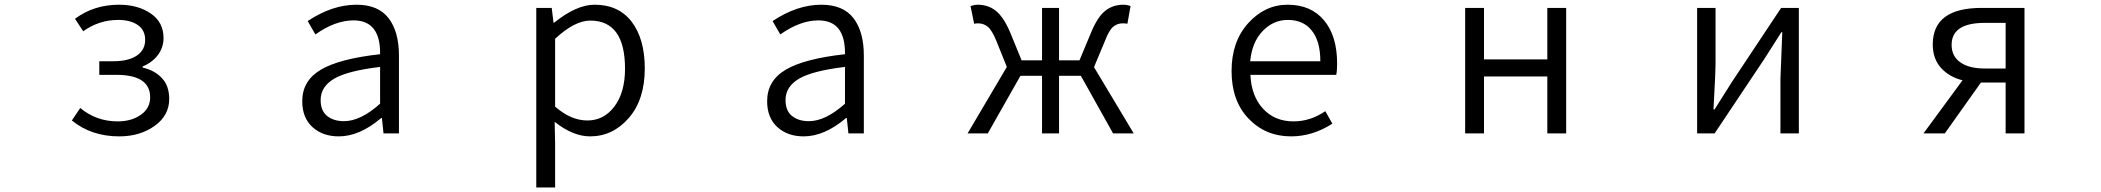

<svg xmlns="http://www.w3.org/2000/svg" viewBox="-20 -574 9040 826"><path d="M493.2 12.7Q373 12.7 289.1 -55.7L325.2 -109.4Q394.5 -51.8 486.3 -51.8Q545.9 -51.8 585.9 -80.1Q626 -108.4 626 -155.3Q626 -252 480.5 -252H407.2V-310.5H466.8Q533.2 -310.5 568.8 -335Q604.5 -359.4 604.5 -402.3Q604.5 -444.3 572.8 -466.3Q541 -488.3 488.3 -488.3Q406.2 -488.3 337.9 -439.5L302.7 -493.2Q383.8 -553.7 492.2 -553.7Q573.2 -553.7 628.4 -516.1Q683.6 -478.5 683.6 -410.2Q683.6 -370.1 659.7 -337.9Q635.7 -305.7 593.8 -288.1V-283.2Q645.5 -271.5 676.8 -237.8Q708 -204.1 708 -148.4Q708 -77.1 645 -32.2Q582 12.7 493.2 12.7Z M1437.5 12.7Q1368.2 12.7 1324.2 -27.3Q1280.3 -67.4 1280.3 -138.7Q1280.3 -226.6 1359.9 -273.9Q1439.5 -321.3 1615.2 -340.8Q1617.2 -486.3 1501 -486.3Q1421.9 -486.3 1336.9 -425.8L1303.7 -483.4Q1409.2 -553.7 1513.7 -553.7Q1607.4 -553.7 1651.9 -495.6Q1696.3 -437.5 1696.3 -335V0H1629.9L1623 -66.4H1620.1Q1527.3 12.7 1437.5 12.7ZM1460 -52.7Q1531.2 -52.7 1615.2 -127.9V-286.1Q1475.6 -269.5 1417.5 -235.4Q1359.4 -201.2 1359.4 -143.6Q1359.4 -97.7 1387.2 -75.2Q1415 -52.7 1460 -52.7Z M2287.1 232.4V-540H2353.5L2361.3 -476.6H2364.3Q2460 -553.7 2538.1 -553.7Q2641.6 -553.7 2697.8 -480Q2753.9 -406.2 2753.9 -279.3Q2753.9 -145.5 2685.1 -66.4Q2616.2 12.7 2518.6 12.7Q2445.3 12.7 2366.2 -49.8L2368.2 44.9V232.4ZM2506.8 -55.7Q2578.1 -55.7 2623.5 -116.2Q2668.9 -176.8 2668.9 -278.3Q2668.9 -485.4 2519.5 -485.4Q2452.1 -485.4 2368.2 -407.2V-115.2Q2436.5 -55.7 2506.8 -55.7Z M3437.5 12.7Q3368.2 12.7 3324.2 -27.3Q3280.3 -67.4 3280.3 -138.7Q3280.3 -226.6 3359.9 -273.9Q3439.5 -321.3 3615.2 -340.8Q3617.2 -486.3 3501 -486.3Q3421.9 -486.3 3336.9 -425.8L3303.7 -483.4Q3409.2 -553.7 3513.7 -553.7Q3607.4 -553.7 3651.9 -495.6Q3696.3 -437.5 3696.3 -335V0H3629.9L3623 -66.4H3620.1Q3527.3 12.7 3437.5 12.7ZM3460 -52.7Q3531.2 -52.7 3615.2 -127.9V-286.1Q3475.6 -269.5 3417.5 -235.4Q3359.4 -201.2 3359.4 -143.6Q3359.4 -97.7 3387.2 -75.2Q3415 -52.7 3460 -52.7Z M4686.5 -285.2 4857.4 0H4768.6L4629.9 -248H4536.1V0H4462.9V-248H4370.1L4229.5 0H4142.6L4311.5 -286.1L4266.6 -397.5Q4248 -443.4 4230 -458.5Q4211.9 -473.6 4187.5 -473.6Q4177.7 -473.6 4170.9 -471.7L4155.3 -547.9Q4172.9 -553.7 4185.5 -553.7Q4230.5 -553.7 4263.2 -528.3Q4295.9 -502.9 4324.2 -438.5L4375 -314.5H4462.9V-540H4536.1V-314.5H4624L4675.8 -438.5Q4703.1 -502.9 4735.8 -528.3Q4768.6 -553.7 4812.5 -553.7Q4828.1 -553.7 4843.8 -547.9L4830.1 -471.7Q4823.2 -473.6 4810.5 -473.6Q4786.1 -473.6 4768.6 -458.5Q4751 -443.4 4733.4 -397.5Z M5534.2 12.7Q5424.8 12.7 5351.6 -63.5Q5278.3 -139.6 5278.3 -268.6Q5278.3 -395.5 5350.1 -474.6Q5421.9 -553.7 5519.5 -553.7Q5620.1 -553.7 5676.3 -486.3Q5732.4 -418.9 5732.4 -300.8Q5732.4 -268.6 5728.5 -252H5359.4Q5363.3 -161.1 5413.6 -106.4Q5463.9 -51.8 5544.9 -51.8Q5617.2 -51.8 5681.6 -95.7L5711.9 -42Q5627 12.7 5534.2 12.7ZM5358.4 -310.5H5660.2Q5660.2 -396.5 5623.5 -442.4Q5586.9 -488.3 5520.5 -488.3Q5458 -488.3 5412.1 -440.4Q5366.2 -392.6 5358.4 -310.5Z M6283.2 0V-540H6364.3V-318.4H6636.7V-540H6717.8V0H6636.7V-245.1H6364.3V0Z M7281.2 0V-540H7360.4V-303.7Q7360.4 -261.7 7351.6 -103.5H7356.4Q7366.2 -120.1 7393.1 -161.6Q7419.9 -203.1 7429.7 -219.7L7642.6 -540H7718.8V0H7639.6V-235.4Q7639.6 -248 7647.5 -435.5H7643.6Q7584 -342.8 7570.3 -320.3L7356.4 0Z M8608.4 -279.3V-475.6H8518.6Q8376 -475.6 8376 -380.9Q8376 -332 8413.6 -305.7Q8451.2 -279.3 8518.6 -279.3ZM8504.9 -540H8689.5V0H8608.4V-218.8H8502.9H8502L8346.7 0H8254.9L8422.9 -228.5Q8365.2 -243.2 8330.1 -282.2Q8294.9 -321.3 8294.9 -382.8Q8294.9 -540 8504.9 -540Z"/></svg>

Font: Gen Shin Gothic Monospace Normal
Style: Regular
Weight: 350
Designer: [Source Han Sans]
Ryoko NISHIZUKA  (kana & ideographs); Paul D. Hunt (Latin, Greek & Cyrillic); Wenlong ZHANG  (bopomofo
Version: Version 1.002.20150607